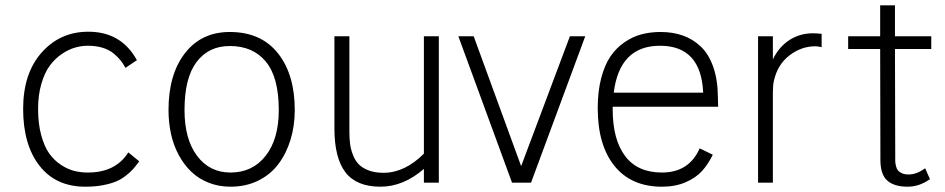

<svg xmlns="http://www.w3.org/2000/svg" viewBox="-20 -686 3547 721"><path d="M312 -566.9Q435.5 -566.9 494.1 -460L451.2 -431.2Q442.4 -447.3 432.6 -459.5Q422.9 -471.7 406.5 -485.4Q390.1 -499 365.5 -506.6Q340.8 -514.2 310.1 -514.2Q286.1 -514.2 262 -507.3Q237.8 -500.5 212.4 -483.4Q187 -466.3 167.5 -440.2Q147.9 -414.1 135.5 -371.8Q123 -329.6 123 -276.9Q123 -221.2 134.8 -178.2Q146.5 -135.3 165 -109.4Q183.6 -83.5 209 -66.9Q234.4 -50.3 258.8 -44.2Q283.2 -38.1 310.1 -38.1Q414.1 -38.1 461.9 -113.8L502.9 -80.1Q489.7 -62.5 479.7 -51Q469.7 -39.6 452.1 -25.9Q434.6 -12.2 415 -4.2Q395.5 3.9 366.2 9.5Q336.9 15.1 300.8 15.1Q189.5 15.1 128.2 -63.7Q66.9 -142.6 66.9 -276.9Q66.9 -410.2 136.2 -488.5Q205.6 -566.9 312 -566.9Z M842.8 -565.9Q960 -565.9 1023.4 -486.3Q1086.9 -406.7 1086.9 -272.9Q1086.9 -213.4 1071 -161.4Q1055.2 -109.4 1025.4 -69.8Q995.6 -30.3 949.5 -7.6Q903.3 15.1 845.7 15.1Q801.3 15.1 763.7 0.2Q726.1 -14.6 698.5 -41Q670.9 -67.4 651.4 -103.5Q631.8 -139.6 622.3 -182.6Q612.8 -225.6 612.8 -272.9Q612.8 -406.7 674.6 -486.3Q736.3 -565.9 842.8 -565.9ZM842.8 -513.2Q763.7 -513.2 718.3 -453.4Q672.9 -393.6 672.9 -272.9Q672.9 -163.6 720 -100.8Q767.1 -38.1 845.7 -38.1Q928.2 -38.1 977.5 -100.8Q1026.9 -163.6 1026.9 -272.9Q1026.9 -395.5 978.5 -454.3Q930.2 -513.2 842.8 -513.2Z M1571.8 -549.8H1627.9V0H1571.8V-51.8Q1494.6 15.1 1408.7 15.1Q1318.8 15.1 1277.3 -38.8Q1235.8 -92.8 1235.8 -204.1V-549.8H1292V-191.9Q1292 -166 1294.7 -145.3Q1297.4 -124.5 1305.7 -103.5Q1314 -82.5 1327.6 -68.6Q1341.3 -54.7 1364.7 -45.9Q1388.2 -37.1 1419.9 -37.1Q1500 -37.1 1571.8 -108.9Z M2120.1 -549.8H2177.7L1974.1 0H1902.8L1701.2 -549.8H1758.8L1937 -62Z M2465.8 -38.1Q2567.4 -38.1 2607.4 -128.9L2656.7 -105Q2638.7 -68.4 2615.7 -43.2Q2592.8 -18.1 2554.4 -1.5Q2516.1 15.1 2465.8 15.1Q2350.6 15.1 2287.6 -62.7Q2224.6 -140.6 2224.6 -279.8Q2224.6 -342.8 2237.5 -392.3Q2250.5 -441.9 2272.2 -473.9Q2293.9 -505.9 2324.7 -527.1Q2355.5 -548.3 2388.9 -557.1Q2422.4 -565.9 2460.4 -565.9Q2506.3 -565.9 2543.9 -552.7Q2581.5 -539.6 2611.3 -511.5Q2641.1 -483.4 2658.2 -435.3Q2675.3 -387.2 2675.8 -321.8L2676.8 -285.2H2280.8V-274.9Q2280.8 -162.1 2327.4 -100.1Q2374 -38.1 2465.8 -38.1ZM2458.5 -514.2Q2306.6 -514.2 2284.7 -337.9H2620.6Q2612.8 -514.2 2458.5 -514.2Z M3033.2 -561Q3043 -561 3065.4 -559.1V-508.8Q3051.8 -512.2 3041.5 -512.2Q2989.3 -512.2 2944.6 -478Q2899.9 -443.8 2886.2 -382.8Q2882.3 -365.7 2882.3 -338.9V0H2826.7V-549.8H2882.3V-462.9Q2904.8 -509.8 2944.1 -535.4Q2983.4 -561 3033.2 -561Z M3477.1 -549.8V-502H3340.8L3341.8 -102.1Q3341.3 -88.9 3341.8 -80.1Q3342.3 -71.3 3345 -61Q3347.7 -50.8 3353 -44.9Q3358.4 -39.1 3368.2 -34.9Q3377.9 -30.8 3392.1 -30.8Q3422.4 -30.8 3454.1 -54.2L3472.2 -13.2Q3432.1 15.1 3388.2 15.1Q3337.4 15.1 3311.5 -8.3Q3285.6 -31.7 3286.1 -87.9L3285.2 -502H3165V-549.8H3285.2V-666H3340.8V-549.8Z"/></svg>

Font: Stilu Light
Style: Regular
Weight: 300
Designer: Genilson Lima Santos
Foundry: Genilson Lima Santos
Version: Version 1.200;PS 001.200;hotconv 1.0.88;makeotf.lib2.5.64775